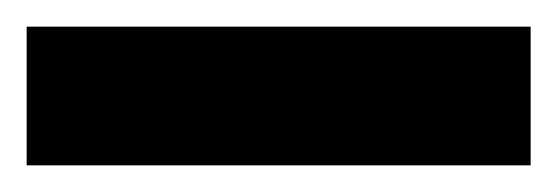

<svg xmlns="http://www.w3.org/2000/svg" viewBox="-20 7 418 144"><path d="M0 131V27H378V131Z"/></svg>

Font: Bricolage Grotesque 48pt Condensed SemiBold
Style: Regular
Weight: 600
Width: 3
Designer: Mathieu Triay
Foundry: Atelier Triay
Version: Version 1.000; ttfautohint (v1.8.4.7-5d5b);gftools[0.9.32]